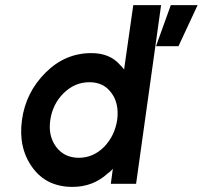

<svg xmlns="http://www.w3.org/2000/svg" viewBox="-20 -720 794 752"><path d="M591 -539H679L754 -700H649ZM330 -398Q273 -398 229 -355Q186 -312 177 -250Q168 -189 199 -146Q231 -102 289 -102Q345 -102 388 -145Q409 -167 421.5 -193Q434 -219 439 -250Q443 -282 437.5 -308.5Q432 -335 417 -355Q387 -398 330 -398ZM338 -512Q410 -512 450 -466Q454 -462 458 -457.5Q462 -453 466 -448L502 -700H611L513 0H414L422 -59Q418 -54 412.5 -49Q407 -44 401 -40Q344 12 264 12Q162 12 107 -64Q51 -141 66 -250Q81 -359 159 -436Q235 -512 338 -512Z"/></svg>

Font: Unageo
Style: SemiBold-Italic
Weight: 600
Designer: Richard Sepsi
Foundry: Richard Sepsi
Version: Version 2.000